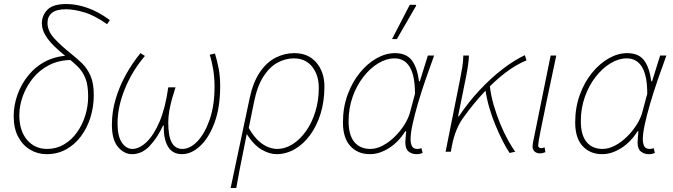

<svg xmlns="http://www.w3.org/2000/svg" viewBox="-20 -754 3344 954"><path d="M212 12Q167 12 130 -10Q93 -32 70.5 -74Q48 -116 48 -176Q48 -231 67 -284Q86 -337 122 -381Q158 -425 210 -451Q262 -477 328 -478L333 -456Q271 -455 223 -430Q175 -405 142.5 -364Q110 -323 93 -275.5Q76 -228 76 -182Q76 -104 114.5 -59Q153 -14 214 -14Q260 -14 297.5 -36Q335 -58 362 -95.5Q389 -133 403.5 -179.5Q418 -226 418 -275Q418 -332 404 -366Q390 -400 366 -423.5Q342 -447 312 -470Q280 -495 251.5 -522.5Q223 -550 205.5 -579Q188 -608 188 -638Q188 -677 215.5 -705.5Q243 -734 310 -734Q360 -734 414.5 -715Q469 -696 526 -654L512 -634Q449 -678 398 -693Q347 -708 308 -708Q260 -708 238 -690Q216 -672 216 -640Q216 -600 249.5 -563.5Q283 -527 332 -488Q361 -465 387 -440Q413 -415 429.5 -378Q446 -341 446 -282Q446 -224 429.5 -171Q413 -118 382 -76.5Q351 -35 308 -11.5Q265 12 212 12Z M636 12Q597 12 566.5 -23.5Q536 -59 536 -134Q536 -199 554.5 -261.5Q573 -324 605 -382Q637 -440 678 -490L700 -476Q637 -402 600.5 -312.5Q564 -223 564 -140Q564 -77 585.5 -45.5Q607 -14 638 -14Q672 -14 708 -48Q744 -82 773 -150Q802 -218 816 -320H852Q844 -295 835.5 -265.5Q827 -236 821.5 -205Q816 -174 816 -146Q816 -77 833.5 -45.5Q851 -14 886 -14Q925 -14 961.5 -52.5Q998 -91 1022 -160.5Q1046 -230 1046 -324Q1046 -368 1039.5 -408Q1033 -448 1022 -482L1048 -488Q1059 -453 1066.5 -413Q1074 -373 1074 -326Q1074 -220 1046 -144.5Q1018 -69 974.5 -28.5Q931 12 884 12Q837 12 814.5 -26Q792 -64 794 -130H790Q762 -69 723.5 -28.5Q685 12 636 12Z M1126 180 1220 -264Q1237 -345 1271 -395Q1305 -445 1349.5 -467.5Q1394 -490 1442 -490Q1512 -490 1552 -443Q1592 -396 1592 -324Q1592 -251 1573 -189.5Q1554 -128 1520.5 -82.5Q1487 -37 1444 -12.5Q1401 12 1354 12Q1319 12 1280 -10.5Q1241 -33 1206 -88Q1196 -36 1187.5 5Q1179 46 1171 87Q1163 128 1154 180ZM1356 -14Q1397 -14 1434 -37.5Q1471 -61 1500.5 -102.5Q1530 -144 1547 -199.5Q1564 -255 1564 -318Q1564 -381 1531 -422.5Q1498 -464 1440 -464Q1399 -464 1359.5 -443Q1320 -422 1289 -374Q1258 -326 1242 -246L1216 -118Q1241 -75 1266.5 -52.5Q1292 -30 1315.5 -22Q1339 -14 1356 -14Z M1818 12Q1758 12 1721 -28Q1684 -68 1684 -146Q1684 -220 1707 -283Q1730 -346 1768 -392.5Q1806 -439 1851.5 -464.5Q1897 -490 1942 -490Q1999 -490 2026 -454.5Q2053 -419 2062 -350H2066L2106 -478H2137Q2115 -418 2094 -357Q2073 -296 2056.5 -239.5Q2040 -183 2030 -137Q2020 -91 2020 -62Q2020 -43 2026.5 -28.5Q2033 -14 2055 -14Q2061 -14 2066 -15.5Q2071 -17 2074 -18L2080 6Q2072 9 2066 10.5Q2060 12 2049 12Q2027 12 2010.5 -1Q1994 -14 1994 -46Q1994 -55 1995.5 -70.5Q1997 -86 1998 -102H1994Q1960 -48 1912.5 -18Q1865 12 1818 12ZM1820 -14Q1850 -14 1881.5 -30.5Q1913 -47 1941.5 -75Q1970 -103 1990.5 -136Q2011 -169 2019 -202L2042 -288Q2042 -378 2016 -421Q1990 -464 1940 -464Q1900 -464 1859.5 -439.5Q1819 -415 1785.5 -372Q1752 -329 1732 -272.5Q1712 -216 1712 -152Q1712 -83 1740.5 -48.5Q1769 -14 1820 -14ZM1928 -560 2016 -730H2046L2048 -726L1952 -560Z M2194 0 2266 -360Q2272 -389 2277 -420Q2282 -451 2282 -478H2310Q2310 -462 2306 -433Q2302 -404 2296 -374L2256 -176H2260Q2307 -246 2363 -306Q2419 -366 2477 -410.5Q2535 -455 2588 -480L2596 -454Q2544 -433 2491 -392.5Q2438 -352 2385.5 -296Q2333 -240 2284 -172Q2263 -144 2248.5 -108.5Q2234 -73 2226 -32L2220 0ZM2512 6Q2497 -16 2479 -51Q2461 -86 2443 -129Q2425 -172 2411.5 -218Q2398 -264 2392 -307L2414 -326Q2419 -280 2433 -232Q2447 -184 2465.5 -139Q2484 -94 2504 -58Q2524 -22 2540 0Z M2662 8Q2647 8 2636.5 -1Q2626 -10 2626 -28Q2626 -33 2627.5 -40Q2629 -47 2630 -54L2716 -478H2744Q2719 -360 2698.5 -263Q2678 -166 2666 -104.5Q2654 -43 2654 -32Q2654 -25 2658 -21.5Q2662 -18 2669 -18Q2672 -18 2675.5 -18.5Q2679 -19 2686 -22L2690 2Q2683 5 2676.5 6.5Q2670 8 2662 8Z M2972 12Q2912 12 2875 -28Q2838 -68 2838 -146Q2838 -220 2861 -283Q2884 -346 2922 -392.5Q2960 -439 3005.5 -464.5Q3051 -490 3096 -490Q3153 -490 3180 -454.5Q3207 -419 3216 -350H3220L3260 -478H3291Q3269 -418 3248 -357Q3227 -296 3210.5 -239.5Q3194 -183 3184 -137Q3174 -91 3174 -62Q3174 -43 3180.5 -28.5Q3187 -14 3209 -14Q3215 -14 3220 -15.5Q3225 -17 3228 -18L3234 6Q3226 9 3220 10.5Q3214 12 3203 12Q3181 12 3164.5 -1Q3148 -14 3148 -46Q3148 -55 3149.5 -70.5Q3151 -86 3152 -102H3148Q3114 -48 3066.5 -18Q3019 12 2972 12ZM2974 -14Q3004 -14 3035.5 -30.5Q3067 -47 3095.5 -75Q3124 -103 3144.5 -136Q3165 -169 3173 -202L3196 -288Q3196 -378 3170 -421Q3144 -464 3094 -464Q3054 -464 3013.5 -439.5Q2973 -415 2939.5 -372Q2906 -329 2886 -272.5Q2866 -216 2866 -152Q2866 -83 2894.5 -48.5Q2923 -14 2974 -14Z"/></svg>

Font: Source Sans 3
Style: Italic
Weight: 200
Italic angle: -11°
Designer: Paul D. Hunt
Foundry: Adobe
Version: Version 3.046;hotconv 1.0.118;makeotfexe 2.5.65603